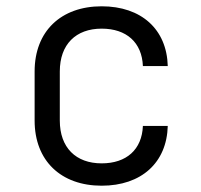

<svg xmlns="http://www.w3.org/2000/svg" viewBox="-20 -580 640 610"><path d="M303 10C429 10 510 -63 513 -180H434C431 -105 382 -61 303 -61C221 -61 170 -111 170 -197V-353C170 -439 221 -489 303 -489C382 -489 431 -445 434 -370H513C510 -487 429 -560 303 -560C174 -560 90 -481 90 -353V-197C90 -69 174 10 303 10Z"/></svg>

Font: Tekne LDO Light
Style: Regular
Weight: 300
Monospace: yes
Designer: Alessio Laiso, Mario Rullo, Paolo Rosset
Foundry: Alessio Laiso
Version: Version 1.000;hotconv 1.0.109;makeotfexe 2.5.65596